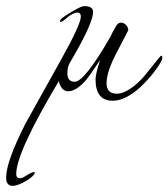

<svg xmlns="http://www.w3.org/2000/svg" viewBox="-150 -312 550 627"><path d="M-108 295Q-130 295 -130 268Q-130 216 -67 92Q-59 78 -29.5 24.5Q0 -29 51 -120Q114 -233 114 -258Q114 -271 103 -271Q96 -271 87 -266.5Q78 -262 71 -256Q54 -240 47 -240Q46 -241 46 -242Q46 -247 53 -253Q60 -259 80 -271Q102 -284 111 -288Q120 -292 125 -292Q154 -292 154 -273Q154 -258 141 -226.5Q128 -195 100 -145L77 -105Q70 -92 70 -73Q70 -45 94 -45Q126 -45 210 -191Q216 -205 231 -230Q237 -238 245 -238Q254 -238 261 -231Q269 -223 269 -213Q269 -214 259.5 -195Q250 -176 234 -146Q198 -79 198 -41Q198 -6 231 -6Q259 -6 296 -38Q309 -49 322 -64.5Q335 -80 349 -98Q360 -112 367.5 -121Q375 -130 376 -130Q380 -130 380 -124Q380 -118 374 -107Q360 -84 342.5 -63.5Q325 -43 308 -27Q259 17 218 17Q162 17 162 -53Q162 -70 177 -116Q157 -86 147 -72Q137 -58 133 -53Q100 -14 73 -14Q50 -14 42 -47Q-97 186 -97 256Q-97 270 -85 270Q-81 270 -76 268Q-71 266 -62 260Q-46 250 -38 250L-36 251Q-38 263 -65 279Q-93 295 -108 295Z"/></svg>

Font: Corinthia
Style: Regular
Weight: 400
Designer: Robert E. Leuschke
Foundry: Robert E. Leuschke
Version: Version 1.013; ttfautohint (v1.8.3)